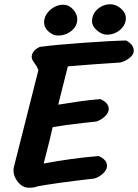

<svg xmlns="http://www.w3.org/2000/svg" viewBox="-20 -865 645 897"><path d="M410 -765Q410 -800 436 -822.5Q462 -845 496 -845Q522 -845 545 -825Q568 -805 568 -781Q568 -749 541.5 -726Q515 -703 479 -703Q456 -703 433 -723Q410 -743 410 -765ZM186 -759Q186 -793 214 -818Q242 -843 276 -843Q301 -843 321 -821.5Q341 -800 341 -775Q341 -743 314 -721Q287 -699 251 -699Q228 -699 207 -717.5Q186 -736 186 -759ZM605 -628Q605 -610 585.5 -594.5Q566 -579 542 -573L498 -570Q468 -568 417 -564.5Q366 -561 297 -555L252 -376Q315 -386 356.5 -392Q398 -398 449 -402Q488 -385 488 -356Q488 -338 470 -321Q452 -304 429 -297L372 -291Q281 -281 226 -271Q214 -216 192 -132L184 -101Q317 -126 441 -136Q480 -119 480 -90Q480 -72 462 -55Q444 -38 421 -31Q231 -9 153 6Q144 12 114 12Q86 12 64.5 -14Q43 -40 43 -68Q43 -79 46 -89L160 -540H157Q156 -551 143 -567Q142 -569 135 -579.5Q128 -590 128 -600Q130 -629 166 -646Q241 -656 376 -665.5Q511 -675 569 -676Q605 -657 605 -628Z"/></svg>

Font: Sriracha
Style: Regular
Weight: 400
Designer: Suppakit Chalermlarp
Version: Version 1.002g